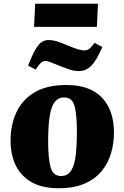

<svg xmlns="http://www.w3.org/2000/svg" viewBox="-20 -985 662 1021"><path d="M292 16Q204 16 147.5 -16.5Q91 -49 63.5 -106Q36 -163 36 -238Q36 -317 65.5 -384Q95 -451 160.5 -492Q226 -533 333 -533Q459 -533 522.5 -465.5Q586 -398 586 -280Q586 -223 570.5 -170Q555 -117 520.5 -75Q486 -33 429.5 -8.5Q373 16 292 16ZM304 -49Q342 -49 360 -80.5Q378 -112 383.5 -164.5Q389 -217 389 -281Q389 -368 377.5 -417.5Q366 -467 320 -467Q292 -467 273.5 -446Q255 -425 245.5 -374.5Q236 -324 236 -233Q236 -143 249 -96Q262 -49 304 -49ZM167 -965H501L495 -842H161ZM401 -607Q377 -607 356 -613.5Q335 -620 307 -631Q273 -645 252 -653Q231 -661 222 -661Q210 -661 200 -653Q190 -645 169 -615L129 -636Q150 -689 166.5 -718.5Q183 -748 199.5 -760Q216 -772 238 -772Q258 -772 278 -766.5Q298 -761 341 -743Q374 -729 394 -723Q414 -717 429 -717Q443 -717 454 -725Q465 -733 483 -757L524 -735Q494 -664 465.5 -635.5Q437 -607 401 -607Z"/></svg>

Font: Literata 36pt ExtraBold
Style: Italic
Weight: 800
Italic angle: -2°
Designer: Latin by Veronika Burian and Jose Scaglione. Greek by Irene Vlachou. Cyrillic by Vera Evstafieva
Foundry: TypeTogether
Version: Version 3.002